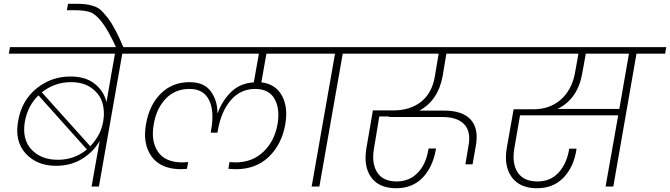

<svg xmlns="http://www.w3.org/2000/svg" viewBox="-20 -990 3556 1019"><path d="M466 0 509 -242Q476 -184 416 -147Q356 -110 278 -110Q176 -110 116.5 -175Q57 -240 76 -346Q94 -455 172.5 -519.5Q251 -584 354 -584Q434 -584 482.5 -545.5Q531 -507 545 -448L590 -705H27L33 -740H787L780 -705H629L505 0ZM357 -554Q270 -554 202 -500L459 -214Q516 -273 528 -347Q537 -398 523.5 -444Q510 -490 467 -522Q424 -554 357 -554ZM441 -197 184 -484Q127 -428 112 -345Q96 -251 147 -196.5Q198 -142 287 -142Q376 -142 441 -197Z M597 -737Q554 -830 521 -872.5Q488 -915 458.5 -925.5Q429 -936 371 -936H335L341 -970H376Q410 -970 430 -968Q450 -966 474.5 -958.5Q499 -951 515 -936.5Q531 -922 551.5 -895.5Q572 -869 592 -831Q612 -793 636 -737Z M1228 -92Q1214 -92 1192 -94L1198 -130Q1218 -128 1228 -128Q1319 -128 1378 -184.5Q1437 -241 1453 -331Q1467 -413 1437 -465.5Q1407 -518 1334 -518Q1257 -518 1205.5 -459Q1154 -400 1136 -297L1134 -286H1099L1100 -297Q1119 -398 1090 -458Q1061 -518 986 -518Q909 -518 859.5 -466Q810 -414 796 -331Q780 -241 818.5 -184.5Q857 -128 949 -128Q957 -128 979 -130L972 -94Q952 -92 943 -92Q833 -92 784.5 -159.5Q736 -227 755 -332Q773 -434 834 -494Q895 -554 986 -554Q1063 -554 1098.5 -505.5Q1134 -457 1134 -391H1136Q1159 -455 1206 -501.5Q1253 -548 1327 -553L1354 -705H709L715 -740H1677L1671 -705H1394L1367 -553Q1443 -544 1476.5 -482Q1510 -420 1494 -330Q1475 -223 1406 -157Q1337 -91 1228 -92Z M1634 0 1758 -705H1607L1613 -740H1956L1950 -705H1799L1675 0Z M1887 -705 1893 -740H2703L2696 -705H2349L2329 -585Q2305 -457 2206 -403H2337Q2434 -403 2477.5 -356Q2521 -309 2506 -220L2488 -118H2450L2467 -220Q2480 -292 2443.5 -330.5Q2407 -369 2328 -369H2040L2048 -372H1993L1965 -203Q1951 -123 1982 -75Q2013 -27 2085 -27Q2151 -27 2195 -71Q2239 -115 2252 -189L2255 -202H2294Q2292 -192 2292 -190Q2274 -98 2220.5 -44.5Q2167 9 2083 9Q1991 9 1949.5 -49.5Q1908 -108 1925 -206L1959 -404H2067Q2157 -404 2215 -450Q2273 -496 2288 -585L2308 -705Z M3070 -600Q3046 -464 2939 -412H3267L3318 -705H3089ZM2632 -705 2638 -740H3516L3510 -705H3358L3235 0H3194L3261 -378H2740L2710 -204Q2696 -123 2727.5 -75Q2759 -27 2833 -27Q2902 -27 2945.5 -75Q2989 -123 3001 -201H3040Q3027 -107 2972.5 -49Q2918 9 2830 9Q2738 9 2695.5 -50.5Q2653 -110 2670 -207L2706 -410H2810Q2898 -410 2956 -461Q3014 -512 3031 -600L3050 -705Z"/></svg>

Font: Poppins ExtraLight
Style: Italic
Weight: 275
Italic angle: -10°
Designer: Ninad Kale (Devanagari), Jonny Pinhorn (Latin)
Foundry: Indian Type Foundry
Version: Version 3.200;PS 1.000;hotconv 16.6.54;makeotf.lib2.5.65590